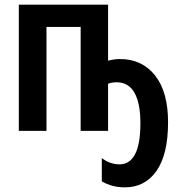

<svg xmlns="http://www.w3.org/2000/svg" viewBox="-20 -563 773 826"><path d="M445 -543V-302Q473 -309 496 -309Q591 -309 647 -238.5Q703 -168 703 -37Q703 101 653.5 172Q604 243 517 243Q461 243 418 217V117Q453 144 495 144Q538 144 561 100.5Q584 57 584 -33Q584 -119 558.5 -164Q533 -209 482 -209Q462 -209 445 -203V0H327V-447H180V0H61V-543Z"/></svg>

Font: Avrile Sans Condensed SemiBold
Style: Regular
Weight: 600
Width: 3
Designer: Monotype Design Team
Foundry: Monotype Imaging Inc.
Version: Version 2.001;September 10, 2019;FontCreator 11.5.0.2425 64-